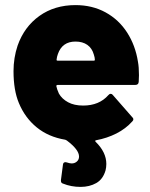

<svg xmlns="http://www.w3.org/2000/svg" viewBox="-20 -546 588 753"><path d="M521 -304Q525 -283 525 -251Q525 -239 524 -225Q523 -213 511 -213H206Q204 -213 202.5 -212Q201 -211 201 -209Q201 -209 201 -208Q203 -197 211 -179Q223 -158 247 -145Q271 -132 306 -132Q369 -132 405 -173Q409 -178 414 -178Q419 -178 422 -174L499 -86Q503 -83 503 -78Q503 -74 499 -70Q473 -41 436.5 -22.5Q400 -4 357 4Q353 5 353 7Q353 8 355 10Q397 51 397 97Q397 110 394 122Q384 157 357.5 172Q331 187 296 187Q259 187 227 174Q219 172 219 163Q219 162 219 160L227 99Q228 93 231 91.5Q234 90 237 90Q239 90 242 91Q254 95 261 95Q273 95 281.5 87.5Q290 80 290 68Q290 41 242 5L236 2Q170 -9 124 -46.5Q78 -84 54 -142Q33 -192 33 -267Q33 -319 49 -367Q75 -441 134.5 -483.5Q194 -526 276 -526Q342 -526 394 -497.5Q446 -469 478.5 -418.5Q511 -368 521 -304ZM276 -383Q224 -383 207 -334Q203 -323 202 -313Q202 -312 202 -311Q202 -308 206 -308H348Q352 -308 352 -312Q352 -320 348 -332Q341 -357 322.5 -370Q304 -383 276 -383Z"/></svg>

Font: LinhAnh ExtBd
Style: Regular
Weight: 800
Designer: Jeremy Tribby
Foundry: Tribby Type
Version: Version 1.408